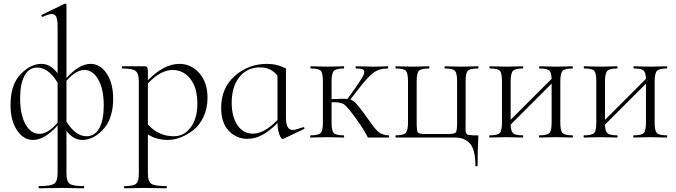

<svg xmlns="http://www.w3.org/2000/svg" viewBox="-20 -745 3663 1040"><path d="M426 13Q377 13 340 -36V194Q340 237 357 250Q374 263 434 263Q436 263 436 269Q436 275 434 275Q419 275 379.5 274Q340 273 317 273Q292 273 249.5 274Q207 275 192 275Q189 275 189 269Q189 263 192 263Q255 263 273.5 250Q292 237 292 194V-65Q221 13 159 13Q107 13 72 -39.5Q37 -92 37 -177Q37 -286 91 -342.5Q145 -399 205 -399Q253 -399 292 -348V-600Q292 -637 285 -653Q278 -669 260 -669Q244 -669 212 -654Q209 -653 206.5 -655.5Q204 -658 204 -661Q204 -664 207 -665L329 -724Q331 -725 333 -725Q340 -725 340 -718V-322Q408 -399 471 -399Q523 -399 558 -346.5Q593 -294 593 -209Q593 -163 582 -124.5Q571 -86 553 -61.5Q535 -37 512.5 -19.5Q490 -2 468 5.5Q446 13 426 13ZM193 -20Q241 -20 292 -81V-297Q243 -379 181 -379Q137 -379 113 -335Q89 -291 89 -213Q89 -124 118 -72Q147 -20 193 -20ZM340 -307V-86Q389 -7 449 -7Q494 -7 518 -51Q542 -95 542 -173Q542 -262 512.5 -314Q483 -366 437 -366Q391 -366 340 -307Z M952 -399Q1015 -399 1059.5 -349Q1104 -299 1104 -215Q1104 -158 1082.5 -112.5Q1061 -67 1028 -41Q995 -15 959 -1Q923 13 890 13Q827 13 781 -17V194Q781 237 799 250Q817 263 881 263Q884 263 884 269Q884 275 881 275Q865 275 823 274Q781 273 756 273Q736 273 701 274Q666 275 655 275Q652 275 652 269Q652 263 655 263Q703 263 717.5 250Q732 237 732 194V-305Q732 -347 714.5 -360.5Q697 -374 643 -374Q640 -374 640 -380Q640 -386 643 -386H762Q773 -386 777 -380.5Q781 -375 781 -359V-310Q867 -399 952 -399ZM922 -7Q977 -7 1013 -55Q1049 -103 1049 -184Q1049 -270 1011 -318Q973 -366 915 -366Q850 -366 781 -293V-71Q838 -7 922 -7Z M1622 -56Q1625 -57 1627 -55Q1629 -53 1629 -50Q1629 -47 1626 -46L1515 7Q1513 8 1511 8Q1506 8 1499.5 -2.5Q1493 -13 1488 -34Q1483 -55 1483 -79Q1401 7 1321 7Q1260 7 1219 -36.5Q1178 -80 1178 -160Q1178 -269 1252 -334Q1326 -399 1426 -399Q1481 -399 1529 -374V-106Q1529 -41 1566 -41Q1580 -41 1622 -56ZM1350 -21Q1411 -21 1483 -95V-335Q1448 -380 1389 -380Q1318 -380 1276.5 -327.5Q1235 -275 1235 -188Q1235 -114 1266 -67.5Q1297 -21 1350 -21Z M2086 -12Q2088 -12 2088 -6Q2088 0 2086 0H1978Q1976 0 1975 0Q1974 0 1973 -0.5Q1972 -1 1971 -3Q1970 -5 1969 -7Q1968 -9 1966 -13Q1964 -17 1961.5 -21.5Q1959 -26 1954.5 -33.5Q1950 -41 1944.5 -49.5Q1939 -58 1931 -70.5Q1923 -83 1913 -96Q1864 -165 1844.5 -179Q1825 -193 1776 -191V-81Q1776 -37 1788 -24.5Q1800 -12 1842 -12Q1844 -12 1844 -6Q1844 0 1842 0Q1830 0 1800 -1Q1770 -2 1754 -2Q1737 -2 1705.5 -1Q1674 0 1663 0Q1660 0 1660 -6Q1660 -12 1663 -12Q1705 -12 1717 -24.5Q1729 -37 1729 -81V-305Q1729 -349 1717.5 -361.5Q1706 -374 1664 -374Q1661 -374 1661 -380Q1661 -386 1664 -386Q1675 -386 1705.5 -385Q1736 -384 1754 -384Q1770 -384 1800.5 -385Q1831 -386 1842 -386Q1844 -386 1844 -380Q1844 -374 1842 -374Q1800 -374 1788 -360.5Q1776 -347 1776 -303V-208Q1847 -211 1862 -209L1905 -269Q1930 -305 1941.5 -324Q1953 -343 1953 -355Q1953 -367 1942.5 -370.5Q1932 -374 1908 -374Q1906 -374 1906 -380Q1906 -386 1908 -386Q1921 -386 1947 -385Q1973 -384 2003 -384Q2024 -384 2048 -385Q2072 -386 2080 -386Q2083 -386 2083 -380Q2083 -374 2080 -374Q2034 -374 2003 -351Q1972 -328 1925 -267L1878 -206Q1895 -200 1910 -183.5Q1925 -167 1953 -129Q1959 -120 1962 -116Q1970 -106 1983.5 -86.5Q1997 -67 2002.5 -60Q2008 -53 2019 -41Q2030 -29 2038 -24.5Q2046 -20 2058.5 -16Q2071 -12 2086 -12Z M2445 0Q2497 0 2526 33Q2555 66 2555 152Q2555 156 2561 156Q2567 156 2567 152Q2567 103 2568 70Q2569 37 2570 22Q2571 7 2571 0Q2571 -9 2570 -10.5Q2569 -12 2562 -12Q2548 -12 2541.5 -12Q2535 -12 2527 -13.5Q2519 -15 2516 -14.5Q2513 -14 2509 -18.5Q2505 -23 2504.5 -24Q2504 -25 2502.5 -33Q2501 -41 2501.5 -44.5Q2502 -48 2502 -61Q2502 -74 2502 -81V-305Q2502 -349 2514 -361.5Q2526 -374 2569 -374Q2572 -374 2572 -380Q2572 -386 2569 -386Q2557 -386 2526 -385Q2495 -384 2478 -384Q2461 -384 2431.5 -385Q2402 -386 2390 -386Q2388 -386 2388 -380Q2388 -374 2390 -374Q2432 -374 2444 -361.5Q2456 -349 2456 -305V-83Q2456 -36 2449 -27.5Q2442 -19 2402 -19H2289Q2250 -19 2243.5 -27Q2237 -35 2237 -81V-305Q2237 -349 2249 -361.5Q2261 -374 2304 -374Q2306 -374 2306 -380Q2306 -386 2304 -386Q2293 -386 2261 -385Q2229 -384 2212 -384Q2196 -384 2166 -385Q2136 -386 2125 -386Q2122 -386 2122 -380Q2122 -374 2125 -374Q2167 -374 2178.5 -361.5Q2190 -349 2190 -305V-83Q2190 -39 2178 -25.5Q2166 -12 2125 -12Q2122 -12 2122 -6Q2122 0 2125 0Z M3081 -12Q3083 -12 3083 -6Q3083 0 3081 0Q3069 0 3039 -1Q3009 -2 2993 -2Q2975 -2 2944 -1Q2913 0 2902 0Q2899 0 2899 -6Q2899 -12 2902 -12Q2944 -12 2956 -24.5Q2968 -37 2968 -81V-292L2746 -70Q2747 -34 2759.5 -23Q2772 -12 2812 -12Q2814 -12 2814 -6Q2814 0 2812 0Q2800 0 2770 -1Q2740 -2 2724 -2Q2707 -2 2675.5 -1Q2644 0 2633 0Q2630 0 2630 -6Q2630 -12 2633 -12Q2675 -12 2687 -24.5Q2699 -37 2699 -81V-305Q2699 -349 2687.5 -361.5Q2676 -374 2634 -374Q2631 -374 2631 -380Q2631 -386 2634 -386Q2645 -386 2675.5 -385Q2706 -384 2724 -384Q2740 -384 2770.5 -385Q2801 -386 2812 -386Q2814 -386 2814 -380Q2814 -374 2812 -374Q2770 -374 2758 -360.5Q2746 -347 2746 -303V-96L2968 -318Q2967 -353 2954.5 -363.5Q2942 -374 2903 -374Q2900 -374 2900 -380Q2900 -386 2903 -386Q2914 -386 2944.5 -385Q2975 -384 2993 -384Q3009 -384 3039.5 -385Q3070 -386 3081 -386Q3083 -386 3083 -380Q3083 -374 3081 -374Q3039 -374 3027 -360.5Q3015 -347 3015 -303V-81Q3015 -37 3027 -24.5Q3039 -12 3081 -12Z M3592 -12Q3594 -12 3594 -6Q3594 0 3592 0Q3580 0 3550 -1Q3520 -2 3504 -2Q3486 -2 3455 -1Q3424 0 3413 0Q3410 0 3410 -6Q3410 -12 3413 -12Q3455 -12 3467 -24.5Q3479 -37 3479 -81V-292L3257 -70Q3258 -34 3270.5 -23Q3283 -12 3323 -12Q3325 -12 3325 -6Q3325 0 3323 0Q3311 0 3281 -1Q3251 -2 3235 -2Q3218 -2 3186.5 -1Q3155 0 3144 0Q3141 0 3141 -6Q3141 -12 3144 -12Q3186 -12 3198 -24.5Q3210 -37 3210 -81V-305Q3210 -349 3198.5 -361.5Q3187 -374 3145 -374Q3142 -374 3142 -380Q3142 -386 3145 -386Q3156 -386 3186.5 -385Q3217 -384 3235 -384Q3251 -384 3281.5 -385Q3312 -386 3323 -386Q3325 -386 3325 -380Q3325 -374 3323 -374Q3281 -374 3269 -360.5Q3257 -347 3257 -303V-96L3479 -318Q3478 -353 3465.5 -363.5Q3453 -374 3414 -374Q3411 -374 3411 -380Q3411 -386 3414 -386Q3425 -386 3455.5 -385Q3486 -384 3504 -384Q3520 -384 3550.5 -385Q3581 -386 3592 -386Q3594 -386 3594 -380Q3594 -374 3592 -374Q3550 -374 3538 -360.5Q3526 -347 3526 -303V-81Q3526 -37 3538 -24.5Q3550 -12 3592 -12Z"/></svg>

Font: t
Style: Regular
Weight: 300
Designer: Christian Thalmann (Catharsis Fonts)
Version: Version 1.000;PS 002.000;hotconv 1.0.88;makeotf.lib2.5.64775